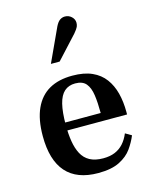

<svg xmlns="http://www.w3.org/2000/svg" viewBox="-116 -845 749 933"><g transform="rotate(-15 258.5 -378.5)"><path d="M262 10Q155 10 101 -51Q47 -112 47 -233Q47 -316 72 -371Q97 -426 144.5 -453Q192 -480 261 -480Q320 -480 360 -462Q400 -444 424 -411.5Q448 -379 459 -336Q470 -293 470 -242V-229H132V-269H348Q348 -321 342.5 -359.5Q337 -398 319.5 -419Q302 -440 265 -440Q232 -440 210.5 -421Q189 -402 179 -361.5Q169 -321 169 -257Q169 -212 175 -174.5Q181 -137 195.5 -109.5Q210 -82 236.5 -67.5Q263 -53 304 -53Q338 -53 363 -63.5Q388 -74 406 -94Q424 -114 436 -143L467 -125Q454 -93 432 -62Q410 -31 369.5 -10.5Q329 10 262 10ZM176 -562 254 -731Q264 -751 275.5 -759Q287 -767 301 -767Q320 -767 334 -754Q348 -741 348 -723Q348 -713 344 -703.5Q340 -694 324 -675L220 -562Z"/></g></svg>

Font: Frank Ruhl Libre Medium
Style: Regular
Weight: 500
Designer: Yanek Iontef
Foundry: Fontef
Version: Version 6.004